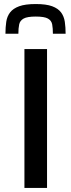

<svg xmlns="http://www.w3.org/2000/svg" viewBox="-20 -931 353 951"><path d="M101 0V-688H213V0ZM157 -911Q209 -911 238.5 -900Q268 -889 282.5 -869.5Q297 -850 301 -823Q305 -796 305 -764H242Q242 -791 238.5 -810Q235 -829 217.5 -839Q200 -849 157 -849Q115 -849 97 -839Q79 -829 75 -810Q71 -791 71 -764H7Q7 -796 11 -823Q15 -850 30 -869.5Q45 -889 75 -900Q105 -911 157 -911Z"/></svg>

Font: Saira SemiExpanded Medium
Style: Regular
Weight: 500
Width: 6
Designer: Hector Gatti with collaboration of the Omnibus-Type team
Foundry: Omnibus-Type
Version: Version 1.101